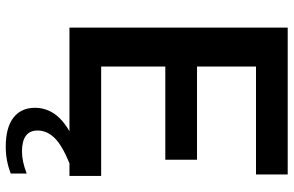

<svg xmlns="http://www.w3.org/2000/svg" viewBox="-192 -588 996 651"><g transform="rotate(90 305.5 -262.0)"><path d="M422 108Q422 161 493.5 161Q526.5 161 568 145V199Q524.5 216 477.5 216Q412 216 378.5 190Q345 164 345 117Q345 82.5 363.8 53.5Q382.5 24.5 424.5 0H73V-740H571V-632.5H205V-432.5H521V-325H205V-107.5H576V0H533Q471 25.5 446.5 51.2Q422 77 422 108Z"/></g></svg>

Font: Encode Sans SemiBold
Style: Regular
Weight: 600
Designer: Multiple Designers
Foundry: Impallari Type
Version: Version 2.000